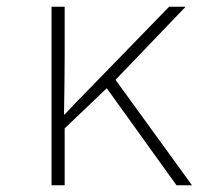

<svg xmlns="http://www.w3.org/2000/svg" viewBox="-20 -550 640 570"><path d="M133 0H172V-169L297 -288L504 0H550L323 -313L531 -530H482L241 -282C215 -256 193 -233 172 -210H170C171 -270 172 -327 172 -387V-530H133Z"/></svg>

Font: Noto Sans Mono ExtraLight
Style: Regular
Weight: 200
Designer: Monotype Design Team
Foundry: Monotype Imaging Inc.
Version: Version 2.014